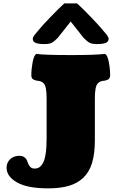

<svg xmlns="http://www.w3.org/2000/svg" viewBox="-20 -1042 681 1098"><path d="M347.7 -1022.5H420.9Q453.6 -992.7 499.3 -945.1Q544.9 -897.5 558.1 -881.3Q563.5 -874.5 571.5 -865.2Q579.6 -856 584 -850.8Q588.4 -845.7 592.8 -839.6Q597.2 -833.5 599.1 -828.9Q601.1 -824.2 601.1 -819.8Q601.1 -804.2 585.7 -797.1Q570.3 -790 534.2 -790Q505.9 -790 491.9 -797.6Q478 -805.2 458 -825.7L384.3 -918.9L310.5 -825.7Q290.5 -805.2 276.6 -797.6Q262.7 -790 234.4 -790Q198.2 -790 182.9 -797.1Q167.5 -804.2 167.5 -819.8Q167.5 -824.2 169.4 -828.9Q171.4 -833.5 175.8 -839.6Q180.2 -845.7 184.6 -850.8Q189 -856 197 -865.2Q205.1 -874.5 210.4 -881.3Q223.6 -897.5 269.3 -945.1Q314.9 -992.7 347.7 -1022.5ZM246.6 -249V-475.6Q246.6 -494.6 245.8 -507.3Q245.1 -520 242.7 -534.2Q240.2 -548.3 235.6 -556.9Q231 -565.4 222.7 -571.5Q214.4 -577.6 202.6 -579.1Q192.4 -580.1 186.3 -581.5Q180.2 -583 173.1 -586.2Q166 -589.4 162.6 -595.7Q159.2 -602.1 159.2 -611.3Q159.2 -647 166.5 -686Q173.8 -725.1 187.5 -733.9Q227.5 -727.1 389.2 -727.1Q526.9 -727.1 581.5 -733.9Q595.2 -725.1 602.5 -686Q609.9 -647 609.9 -611.3Q609.9 -602.1 606.4 -595.7Q603 -589.4 595.9 -586.2Q588.9 -583 582.8 -581.5Q576.7 -580.1 566.4 -579.1Q554.7 -577.6 546.4 -571.5Q538.1 -565.4 533.4 -556.9Q528.8 -548.3 526.4 -534.2Q523.9 -520 523.2 -507.3Q522.5 -494.6 522.5 -475.6V-239.3Q522.5 -162.1 506.1 -109.1Q489.7 -56.2 455.3 -24.4Q420.9 7.3 372.3 21.2Q323.7 35.2 254.4 35.2Q137.2 35.2 77.4 1.2Q17.6 -32.7 17.6 -83Q17.6 -111.8 37.8 -131.3Q58.1 -150.9 90.3 -150.9Q107.9 -150.9 118.7 -143.3Q129.4 -135.7 133.8 -125Q138.2 -114.3 142.3 -103.8Q146.5 -93.3 155 -85.7Q163.6 -78.1 178.2 -78.1Q193.4 -78.1 204.8 -85.4Q216.3 -92.8 226.1 -110.6Q235.8 -128.4 241.2 -163.3Q246.6 -198.2 246.6 -249Z"/></svg>

Font: Coustard Black
Style: Regular
Weight: 900
Foundry: vernon adams
Version: Version 1.001;